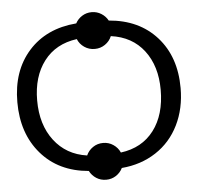

<svg xmlns="http://www.w3.org/2000/svg" viewBox="-55 -800 943 914"><g transform="rotate(-5 416.5 -343.5)"><path d="M26.4 -347.2Q26.4 -497.1 110.4 -591.1Q194.3 -685.1 338.4 -696.8Q349.6 -717.8 370.1 -730.7Q390.6 -743.7 416 -743.7Q440.9 -743.7 461.7 -730.7Q482.4 -717.8 493.7 -696.8Q638.2 -685.1 722.4 -590.8Q806.6 -496.6 806.6 -347.2Q806.6 -249.5 768.1 -171.1Q729.5 -92.8 658.4 -46.4Q587.4 0 494.6 7.8Q483.9 29.8 462.9 43.5Q441.9 57.1 416 57.1Q389.6 57.1 368.9 43.7Q348.1 30.3 336.9 8.3Q193.4 -3.9 109.9 -100.6Q26.4 -197.3 26.4 -347.2ZM121.1 -347.2Q121.1 -231.4 178.7 -155.8Q236.3 -80.1 335.4 -65.9Q345.7 -89.4 367.2 -104Q388.7 -118.7 416 -118.7Q442.9 -118.7 464.6 -104Q486.3 -89.4 496.6 -65.9Q598.6 -79.1 655 -153.6Q711.4 -228 711.4 -347.2Q711.4 -460.4 655 -534.4Q598.6 -608.4 497.1 -622.1Q487.3 -598.1 465.3 -583Q443.4 -567.9 416 -567.9Q388.2 -567.9 366.2 -583Q344.2 -598.1 334.5 -622.1Q232.9 -608.4 177 -534.9Q121.1 -461.4 121.1 -347.2Z"/></g></svg>

Font: Liberation Sans
Style: Regular
Weight: 400
Designer: Steve Matteson
Foundry: Ascender Corporation
Version: Version 2.00.1